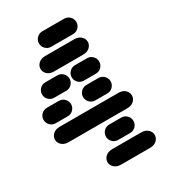

<svg xmlns="http://www.w3.org/2000/svg" viewBox="-228 -963 932 1051"><g transform="rotate(-30 238.0 -437.0)"><path d="M221.7 -13.7H403.3Q430.7 -13.7 446.3 -28.3Q461.9 -43 461.9 -62.5Q461.9 -82 446.3 -96.7Q430.7 -111.3 403.3 -111.3H221.7Q194.3 -111.3 178.7 -96.7Q163.1 -82 163.1 -62.5Q163.1 -43 178.7 -28.3Q194.3 -13.7 221.7 -13.7ZM275.4 -138.7H349.6Q371.1 -138.7 385.3 -153.3Q399.4 -168 399.4 -187.5Q399.4 -207 385.3 -221.7Q371.1 -236.3 349.6 -236.3H275.4Q253.9 -236.3 239.7 -221.7Q225.6 -207 225.6 -187.5Q225.6 -168 239.7 -153.3Q253.9 -138.7 275.4 -138.7ZM34.2 -263.7H403.3Q430.7 -263.7 446.3 -278.3Q461.9 -293 461.9 -312.5Q461.9 -332 446.3 -346.7Q430.7 -361.3 403.3 -361.3H34.2Q6.8 -361.3 -8.8 -346.7Q-24.4 -332 -24.4 -312.5Q-24.4 -293 -8.8 -278.3Q6.8 -263.7 34.2 -263.7ZM25.4 -388.7H99.6Q121.1 -388.7 135.3 -403.3Q149.4 -418 149.4 -437.5Q149.4 -457 135.3 -471.7Q121.1 -486.3 99.6 -486.3H25.4Q3.9 -486.3 -10.3 -471.7Q-24.4 -457 -24.4 -437.5Q-24.4 -418 -10.3 -403.3Q3.9 -388.7 25.4 -388.7ZM275.4 -388.7H349.6Q371.1 -388.7 385.3 -403.3Q399.4 -418 399.4 -437.5Q399.4 -457 385.3 -471.7Q371.1 -486.3 349.6 -486.3H275.4Q253.9 -486.3 239.7 -471.7Q225.6 -457 225.6 -437.5Q225.6 -418 239.7 -403.3Q253.9 -388.7 275.4 -388.7ZM87.9 -513.7H162.1Q183.6 -513.7 197.8 -528.3Q211.9 -543 211.9 -562.5Q211.9 -582 197.8 -596.7Q183.6 -611.3 162.1 -611.3H87.9Q66.4 -611.3 52.2 -596.7Q38.1 -582 38.1 -562.5Q38.1 -543 52.2 -528.3Q66.4 -513.7 87.9 -513.7ZM275.4 -513.7H349.6Q371.1 -513.7 385.3 -528.3Q399.4 -543 399.4 -562.5Q399.4 -582 385.3 -596.7Q371.1 -611.3 349.6 -611.3H275.4Q253.9 -611.3 239.7 -596.7Q225.6 -582 225.6 -562.5Q225.6 -543 239.7 -528.3Q253.9 -513.7 275.4 -513.7ZM159.2 -638.7H340.8Q368.2 -638.7 383.8 -653.3Q399.4 -668 399.4 -687.5Q399.4 -707 383.8 -721.7Q368.2 -736.3 340.8 -736.3H159.2Q131.8 -736.3 116.2 -721.7Q100.6 -707 100.6 -687.5Q100.6 -668 116.2 -653.3Q131.8 -638.7 159.2 -638.7ZM212.9 -763.7H349.6Q371.1 -763.7 385.3 -778.3Q399.4 -793 399.4 -812.5Q399.4 -832 385.3 -846.7Q371.1 -861.3 349.6 -861.3H212.9Q191.4 -861.3 177.2 -846.7Q163.1 -832 163.1 -812.5Q163.1 -793 177.2 -778.3Q191.4 -763.7 212.9 -763.7Z"/></g></svg>

Font: Workbench
Style: Regular
Weight: 400
Designer: Jens Kutilek
Foundry: Jens Kutilek
Version: Version 2.001